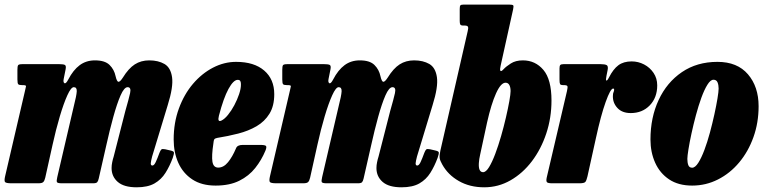

<svg xmlns="http://www.w3.org/2000/svg" viewBox="-37 -800 3337 838"><path d="M61 -520H222Q239 -520 245.8 -516.8Q252.5 -513.5 249.5 -498L241 -455.5Q238 -441 244.2 -437Q250.5 -433 261 -453Q282.5 -494.5 310.8 -515.5Q339 -536.5 377.5 -536.5Q421 -536.5 441.2 -516.5Q461.5 -496.5 467.5 -467.5Q473 -443.5 480 -443Q487 -442.5 499 -461Q524 -501.5 551.2 -519Q578.5 -536.5 614.5 -536.5Q653.5 -536.5 680.8 -520.8Q708 -505 714 -462.8Q720 -420.5 695 -341L627 -117Q624.5 -108.5 622.8 -99.2Q621 -90 621 -87Q621 -77.5 628 -77.5Q635.5 -77.5 642.5 -92.2Q649.5 -107 659 -133Q663.5 -144.5 667.5 -147.8Q671.5 -151 684 -148.5L705.5 -143.5Q720.5 -140.5 722 -135.2Q723.5 -130 717 -111Q703.5 -74.5 685.2 -45.5Q667 -16.5 637.5 0.5Q608 17.5 559.5 17.5Q504 17.5 477 -6Q450 -29.5 450 -66.5Q450 -79 452.8 -92.2Q455.5 -105.5 459 -116L510 -315.5Q525 -367.5 530.8 -393.5Q536.5 -419.5 520 -419.5Q505 -419.5 489.2 -383.5Q473.5 -347.5 457.5 -289.5Q441.5 -231.5 427 -166L394 -21Q391.5 -9.5 387.2 -4.8Q383 0 369 0H233.5Q214 0 211.5 -5.2Q209 -10.5 213 -27L285 -336Q297 -383 298 -401.2Q299 -419.5 285 -419.5Q273 -419.5 257 -384.2Q241 -349 224 -291.8Q207 -234.5 192.5 -168.5L160.5 -24.5Q157.5 -11.5 152.2 -5.8Q147 0 130.5 0H13.5Q-12 0 -15.5 -6.2Q-19 -12.5 -14.5 -31.5L71.5 -401Q75.5 -418 76.5 -423.2Q77.5 -428.5 63.5 -428.5H59.5Q47 -428.5 43 -432Q39 -435.5 39 -453V-495Q39 -510.5 42 -515.2Q45 -520 61 -520Z M721 -191Q721 -264.5 743.8 -326.5Q766.5 -388.5 805.2 -434Q844 -479.5 892.8 -504.8Q941.5 -530 993.5 -530Q1072 -530 1116 -492.2Q1160 -454.5 1160 -389Q1160 -337.5 1139.2 -303.8Q1118.5 -270 1083 -249.2Q1047.5 -228.5 1002.8 -217Q958 -205.5 910.5 -198Q901 -196 898.2 -191.8Q895.5 -187.5 894.5 -175Q886 -119.5 890.2 -94Q894.5 -68.5 915.5 -68.5Q939 -68.5 958.2 -92Q977.5 -115.5 993 -152.5Q998.5 -167.5 1022 -167.5H1099Q1119.5 -167.5 1123.8 -163Q1128 -158.5 1121.5 -142.5Q1104.5 -101.5 1077 -66.8Q1049.5 -32 1007.2 -11Q965 10 904 10Q843 10 802.2 -17Q761.5 -44 741.2 -89.5Q721 -135 721 -191ZM929 -273.5Q943.5 -280.5 958.2 -298.8Q973 -317 985.8 -341Q998.5 -365 1006.5 -388.8Q1014.5 -412.5 1014.5 -430Q1015 -439.5 1012.2 -445.5Q1009.5 -451.5 1000.5 -451.5Q982 -451.5 960.2 -411.8Q938.5 -372 918.5 -295Q911 -265.5 929 -273.5Z M1217 -520H1378Q1395 -520 1401.8 -516.8Q1408.5 -513.5 1405.5 -498L1397 -455.5Q1394 -441 1400.2 -437Q1406.5 -433 1417 -453Q1438.5 -494.5 1466.8 -515.5Q1495 -536.5 1533.5 -536.5Q1577 -536.5 1597.2 -516.5Q1617.5 -496.5 1623.5 -467.5Q1629 -443.5 1636 -443Q1643 -442.5 1655 -461Q1680 -501.5 1707.2 -519Q1734.5 -536.5 1770.5 -536.5Q1809.5 -536.5 1836.8 -520.8Q1864 -505 1870 -462.8Q1876 -420.5 1851 -341L1783 -117Q1780.5 -108.5 1778.8 -99.2Q1777 -90 1777 -87Q1777 -77.5 1784 -77.5Q1791.5 -77.5 1798.5 -92.2Q1805.5 -107 1815 -133Q1819.5 -144.5 1823.5 -147.8Q1827.5 -151 1840 -148.5L1861.5 -143.5Q1876.5 -140.5 1878 -135.2Q1879.5 -130 1873 -111Q1859.5 -74.5 1841.2 -45.5Q1823 -16.5 1793.5 0.5Q1764 17.5 1715.5 17.5Q1660 17.5 1633 -6Q1606 -29.5 1606 -66.5Q1606 -79 1608.8 -92.2Q1611.5 -105.5 1615 -116L1666 -315.5Q1681 -367.5 1686.8 -393.5Q1692.5 -419.5 1676 -419.5Q1661 -419.5 1645.2 -383.5Q1629.5 -347.5 1613.5 -289.5Q1597.5 -231.5 1583 -166L1550 -21Q1547.5 -9.5 1543.2 -4.8Q1539 0 1525 0H1389.5Q1370 0 1367.5 -5.2Q1365 -10.5 1369 -27L1441 -336Q1453 -383 1454 -401.2Q1455 -419.5 1441 -419.5Q1429 -419.5 1413 -384.2Q1397 -349 1380 -291.8Q1363 -234.5 1348.5 -168.5L1316.5 -24.5Q1313.5 -11.5 1308.2 -5.8Q1303 0 1286.5 0H1169.5Q1144 0 1140.5 -6.2Q1137 -12.5 1141.5 -31.5L1227.5 -401Q1231.5 -418 1232.5 -423.2Q1233.5 -428.5 1219.5 -428.5H1215.5Q1203 -428.5 1199 -432Q1195 -435.5 1195 -453V-495Q1195 -510.5 1198 -515.2Q1201 -520 1217 -520Z M1885 -142.5 2004 -662.5Q2008 -677.5 2005.5 -683Q2003 -688.5 1991 -688.5H1985.5Q1974.5 -688.5 1972 -693Q1969.5 -697.5 1969.5 -708.5V-760.5Q1969.5 -772.5 1972.2 -776.2Q1975 -780 1986.5 -780H2185Q2200.5 -780 2203 -776.5Q2205.5 -773 2202.5 -759L2148 -513Q2144 -496.5 2147 -491.2Q2150 -486 2161.5 -498.5Q2171.5 -509.5 2192.5 -523Q2213.5 -536.5 2245 -536.5Q2299.5 -536.5 2334.8 -494.8Q2370 -453 2370 -361.5Q2370 -285.5 2347.2 -217.2Q2324.5 -149 2284.5 -96.2Q2244.5 -43.5 2191.2 -13Q2138 17.5 2076.5 17.5Q2013.5 17.5 1965.8 -9.8Q1918 -37 1893 -82.5Q1883.5 -99 1882 -110.2Q1880.5 -121.5 1885 -142.5ZM2053 -88.5Q2050.5 -48.5 2071.5 -48.5Q2084 -48.5 2097.5 -70.5Q2111 -92.5 2124.5 -128.2Q2138 -164 2150 -205.8Q2162 -247.5 2171.2 -287.5Q2180.5 -327.5 2186 -358.5Q2191.5 -389.5 2191.5 -402.5Q2191.5 -419 2186 -429Q2180.5 -439 2169.5 -439Q2149 -439 2128 -392.5Q2107 -346 2089 -266L2058.5 -124.5Q2056 -115 2055 -106.5Q2054 -98 2053 -88.5Z M2422.5 -520H2584.5Q2603 -520 2610.8 -515.8Q2618.5 -511.5 2615 -494L2610 -469Q2606 -450.5 2609.5 -448.5Q2613 -446.5 2621 -462Q2639.5 -498.5 2662 -515.2Q2684.5 -532 2720 -532Q2748.5 -532 2774 -518.8Q2799.5 -505.5 2815.5 -481.8Q2831.5 -458 2831.5 -427.5Q2831.5 -374 2799 -340.2Q2766.5 -306.5 2716 -306.5Q2678.5 -306.5 2658 -328.5Q2637.5 -350.5 2638 -380Q2638 -392.5 2640.8 -397.8Q2643.5 -403 2643.5 -408.5Q2643.5 -413.5 2639 -413.5Q2627.5 -413.5 2606.5 -355Q2585.5 -296.5 2564 -197.5L2527 -30Q2523 -13 2518.2 -6.5Q2513.5 0 2492 0H2374.5Q2355 0 2350.5 -4.5Q2346 -9 2349 -24L2437.5 -402Q2441.5 -419 2439.5 -423.8Q2437.5 -428.5 2424 -428.5H2421.5Q2410 -428.5 2407.5 -433Q2405 -437.5 2405 -453V-501.5Q2405 -512 2408.2 -516Q2411.5 -520 2422.5 -520Z M2802 -191Q2802 -287 2837.8 -363.8Q2873.5 -440.5 2939.2 -485.2Q3005 -530 3094.5 -530Q3181 -530 3227.5 -475.8Q3274 -421.5 3274 -336.5Q3274 -264.5 3251.5 -201.5Q3229 -138.5 3189.2 -91Q3149.5 -43.5 3096.8 -16.8Q3044 10 2984 10Q2924 10 2883.5 -17Q2843 -44 2822.5 -89.8Q2802 -135.5 2802 -191ZM2963 -106.5Q2963 -90.5 2967.2 -79.2Q2971.5 -68 2984 -68Q2997 -68 3010.8 -89.5Q3024.5 -111 3037.5 -145.8Q3050.5 -180.5 3061.5 -221.2Q3072.5 -262 3081 -301Q3089.5 -340 3094.5 -370.2Q3099.5 -400.5 3099.5 -413.5Q3099.5 -429 3094.8 -440.5Q3090 -452 3077 -452Q3064 -452 3050.5 -430.2Q3037 -408.5 3024.2 -373.5Q3011.5 -338.5 3000.5 -297.5Q2989.5 -256.5 2981 -217.2Q2972.5 -178 2967.8 -148.2Q2963 -118.5 2963 -106.5Z"/></svg>

Font: Besley* Condensed Heavy
Style: Italic
Weight: 800
Width: 3
Italic angle: -13°
Designer: Owen Earl
Foundry: indestructible type*
Version: Version 3.000; ttfautohint (v1.8.3)